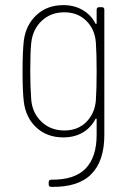

<svg xmlns="http://www.w3.org/2000/svg" viewBox="-20 -529 500 749"><path d="M367 -501H377Q387 -501 387 -491V-2Q387 99 336 150.5Q285 202 180 200Q170 200 170 190V182Q170 172 180 172Q271 173 314 128.5Q357 84 357 -3V-63Q357 -66 355 -66.5Q353 -67 352 -64Q334 -30 302 -11.5Q270 7 227 7Q164 7 122.5 -31Q81 -69 73 -131Q68 -171 68 -250Q68 -329 73 -371Q81 -432 122.5 -470.5Q164 -509 227 -509Q269 -509 301.5 -490.5Q334 -472 352 -438Q353 -435 355 -435.5Q357 -436 357 -439V-491Q357 -501 367 -501ZM357 -250Q357 -320 354 -363Q350 -415 316.5 -448Q283 -481 231 -481Q178 -481 143 -448Q108 -415 102 -363Q98 -326 98 -251Q98 -190 102 -138Q107 -87 142.5 -53.5Q178 -20 231 -20Q284 -20 317 -53.5Q350 -87 354 -138Q357 -180 357 -250Z"/></svg>

Font: Barlow Semi Condensed Thin
Style: Regular
Weight: 250
Width: 4
Designer: Jeremy Tribby
Foundry: Tribby Type
Version: Version 1.408